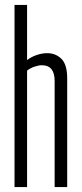

<svg xmlns="http://www.w3.org/2000/svg" viewBox="-20 -760 332 780"><path d="M39 0V-740H90V-516Q107 -529 129 -536.5Q151 -544 172 -544Q206 -544 229.5 -521Q253 -498 253 -441V0H202V-431Q202 -495 150 -495Q137 -495 119.5 -489Q102 -483 90 -473V0Z"/></svg>

Font: Georama ExtraCondensed Light
Style: Regular
Weight: 300
Width: 2
Designer: Jean-Baptiste Levee
Foundry: Production Type
Version: Version 1.000